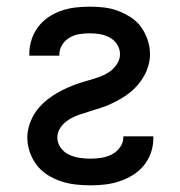

<svg xmlns="http://www.w3.org/2000/svg" viewBox="-20 -548 540 576"><path d="M251 8Q229 8 207 5.5Q185 3 163.5 -4Q142 -11 123 -23Q104 -35 90.5 -52.5Q77 -70 69.5 -91.5Q62 -113 62 -135Q62 -152 66.5 -168Q71 -184 79 -199Q87 -214 98 -226.5Q109 -239 122.5 -249.5Q136 -260 150.5 -268.5Q165 -277 180.5 -284Q196 -291 212 -296.5Q228 -302 244 -306.5Q260 -311 276 -316.5Q292 -322 306 -331Q320 -340 330 -354.5Q340 -369 340 -385Q340 -401 331.5 -414.5Q323 -428 309 -435.5Q295 -443 280 -445.5Q265 -448 249 -448Q233 -448 217.5 -445.5Q202 -443 188.5 -435Q175 -427 166.5 -413.5Q158 -400 158 -384V-381H68V-388Q68 -409 75 -430Q82 -451 95 -468Q108 -485 126 -497Q144 -509 164.5 -516Q185 -523 206.5 -525.5Q228 -528 249 -528Q271 -528 292.5 -525.5Q314 -523 334 -515.5Q354 -508 372.5 -496Q391 -484 403.5 -466.5Q416 -449 423 -428Q430 -407 430 -386Q430 -369 425.5 -352.5Q421 -336 413 -321.5Q405 -307 394 -294Q383 -281 370 -270.5Q357 -260 342 -251.5Q327 -243 312 -236Q297 -229 281 -224Q265 -219 249 -214Q233 -209 217 -203.5Q201 -198 186.5 -189Q172 -180 162 -166Q152 -152 152 -135Q152 -119 162 -105Q172 -91 187 -84Q202 -77 218.5 -74.5Q235 -72 251 -72Q267 -72 283.5 -74.5Q300 -77 315 -84.5Q330 -92 340 -106Q350 -120 350 -136V-139H440V-132Q440 -110 432.5 -89Q425 -68 411 -51Q397 -34 378 -22.5Q359 -11 338 -4Q317 3 295 5.5Q273 8 251 8Z"/></svg>

Font: Iosevka Medium
Style: Regular
Weight: 500
Monospace: yes
Designer: Belleve Invis
Foundry: Belleve Invis
Version: Version 32.5.0; ttfautohint (v1.8.4)